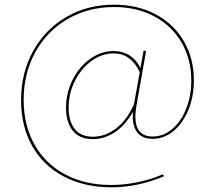

<svg xmlns="http://www.w3.org/2000/svg" viewBox="-20 -623 918 820"><path d="M547 -125Q547 -139 548 -146Q516 -89 471.5 -59Q427 -29 376 -29Q319 -29 290.5 -65Q262 -101 262 -163Q262 -226 290 -282Q318 -338 365 -371.5Q412 -405 465 -405Q542 -405 580 -333L593 -406H604L563 -173Q558 -143 558 -126Q558 -40 632 -40Q677 -40 714.5 -71Q752 -102 774.5 -157Q797 -212 797 -279Q797 -369 756 -440.5Q715 -512 640 -552.5Q565 -593 467 -593Q357 -593 268.5 -541.5Q180 -490 130.5 -399.5Q81 -309 81 -196Q81 -88 127.5 -5.5Q174 77 258.5 122Q343 167 454 167Q509 167 566.5 155.5Q624 144 676 121L680 130Q567 177 457 177Q341 177 253 131Q165 85 117.5 0.5Q70 -84 70 -195Q70 -311 121 -404Q172 -497 262.5 -550Q353 -603 467 -603Q568 -603 645.5 -561.5Q723 -520 765.5 -446.5Q808 -373 808 -280Q808 -210 784 -152.5Q760 -95 720 -62.5Q680 -30 632 -30Q590 -30 568.5 -55Q547 -80 547 -125ZM552 -177 577 -315Q539 -395 465 -395Q415 -395 370.5 -362.5Q326 -330 299.5 -276.5Q273 -223 273 -163Q273 -106 299 -72.5Q325 -39 377 -39Q428 -39 474.5 -73.5Q521 -108 552 -177Z"/></svg>

Font: Ysabeau Hairline
Style: Regular
Weight: 100
Designer: Christian Thalmann (Catharsis Fonts)
Version: Version 0.003